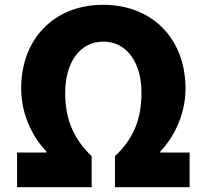

<svg xmlns="http://www.w3.org/2000/svg" viewBox="-20 -778 859 798"><path d="M51 0H361V-129C286 -201 251 -281 251 -392C251 -517 311 -605 409 -605C508 -605 568 -517 568 -392C568 -281 534 -201 458 -129V0H768V-144H646V-148C693 -197 751 -290 751 -410C751 -617 613 -758 409 -758C205 -758 68 -617 68 -410C68 -290 126 -197 173 -148V-144H51Z"/></svg>

Font: Noto Sans CJK Black
Style: Bold
Weight: 900
Designer: Ryoko NISHIZUKA (kana & ideographs); Paul D. Hunt (Latin, Greek & Cyrillic); Wenlong ZHANG (bopomofo); Sandoll Communica
Foundry: Adobe Systems Incorporated
Version: Version 1.000;PS 1;hotconv 1.0.78;makeotf.lib2.5.61930